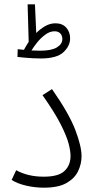

<svg xmlns="http://www.w3.org/2000/svg" viewBox="-20 -865 445 890"><path d="M34 -31 55 -76Q109 -46 183 -46Q251 -46 279 -72.5Q307 -99 307 -142Q307 -165 298 -199.5Q289 -234 261.5 -288.5Q234 -343 177 -424L221 -452Q300 -339 329 -263Q358 -187 358 -141Q358 -105 342 -71.5Q326 -38 288 -16.5Q250 5 184 5Q142 5 101 -4.5Q60 -14 34 -31ZM169 -594Q153 -594 132 -595Q111 -596 91.5 -598Q72 -600 61 -601L62 -637Q77 -635 91 -634Q101 -653 113 -671L108 -845H142L148 -712Q168 -732 190.5 -744.5Q213 -757 237 -757Q269 -757 287 -737Q305 -717 305 -687Q305 -652 274 -623Q243 -594 169 -594ZM233 -720Q211 -720 190 -704.5Q169 -689 152.5 -668.5Q136 -648 126 -631Q150 -630 167 -630Q219 -630 244 -645.5Q269 -661 269 -684Q269 -700 259.5 -710Q250 -720 233 -720Z"/></svg>

Font: Noto Sans Arabic UI SmCn Lt
Style: Regular
Weight: 300
Width: 4
Designer: Monotype Design Team, Nadine Chahine and Nizar Qandah
Foundry: Monotype Imaging Inc.
Version: Version 2.010; ttfautohint (v1.8.4.7-5d5b)